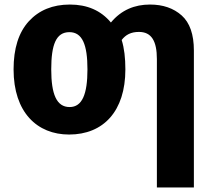

<svg xmlns="http://www.w3.org/2000/svg" viewBox="-20 -576 929 836"><path d="M525.9 -273.9C525.9 -323.2 521 -366.2 509.8 -401.9C527.3 -424.8 550.3 -437 585 -437C639.6 -437 663.1 -397.5 663.1 -318.8V240.2H824.2V-356C824.2 -425.8 806.6 -477.1 771 -508.8C735.4 -540.5 689.5 -556.2 632.8 -556.2C566.4 -556.2 508.3 -532.7 462.9 -478C419.4 -530.3 359.9 -556.2 284.2 -556.2C209.5 -556.2 149.9 -531.7 105.5 -483.4C61 -434.6 39.1 -364.7 39.1 -273.9C39.1 -86.9 141.6 9.8 280.8 9.8C430.7 9.8 525.9 -92.3 525.9 -273.9ZM203.1 -273.9C203.1 -381.8 224.1 -436 282.2 -436C338.4 -436 360.8 -381.8 360.8 -273.9C360.8 -166 337.9 -109.9 283.2 -109.9C226.1 -109.9 203.1 -166 203.1 -273.9Z"/></svg>

Font: Avrile Sans
Style: Bold
Weight: 700
Designer: Monotype Design Team, Google (font), Stefan Peev (BGR Cyrillic), Cristiano Sobral (main changes)
Foundry: The Avrile Sans Project Authors
Version: Version 3.110